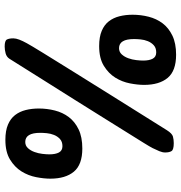

<svg xmlns="http://www.w3.org/2000/svg" viewBox="4 -764 773 821"><g transform="rotate(90 390.5 -353.5)"><path d="M179 13Q154 13 149 3.5Q144 -6 144 -24Q144 -35 149.5 -49.5Q155 -64 165 -82Q173 -97 206.5 -151.5Q240 -206 290.5 -287Q341 -368 404.5 -469.5Q468 -571 537 -681Q551 -703 564 -706.5Q577 -710 592 -710Q620 -710 626 -700.5Q632 -691 632 -673Q632 -662 626.5 -648.5Q621 -635 613 -619Q608 -609 590 -580Q572 -551 544.5 -507Q517 -463 481.5 -406Q446 -349 405.5 -284.5Q365 -220 320.5 -149.5Q276 -79 231 -7Q223 5 208 9Q193 13 179 13ZM214 -720Q283 -720 313 -684Q343 -648 343 -583Q343 -556 336.5 -522.5Q330 -489 312 -460Q294 -431 261.5 -411Q229 -391 177 -391Q138 -391 112 -402Q86 -413 71 -432.5Q56 -452 49.5 -478Q43 -504 43 -534Q43 -569 51.5 -602.5Q60 -636 79.5 -662Q99 -688 132 -704Q165 -720 214 -720ZM204 -635Q185 -635 173.5 -624.5Q162 -614 156 -599Q150 -584 148.5 -568Q147 -552 147 -540Q147 -476 186 -476Q202 -476 212.5 -487.5Q223 -499 229 -515.5Q235 -532 237 -549.5Q239 -567 239 -579Q239 -605 231 -620Q223 -635 204 -635ZM615 -319Q684 -319 714 -283Q744 -247 744 -182Q744 -155 737.5 -121.5Q731 -88 713 -59Q695 -30 662.5 -10Q630 10 578 10Q539 10 513 -1Q487 -12 472 -31.5Q457 -51 450.5 -77Q444 -103 444 -133Q444 -168 452.5 -201.5Q461 -235 480.5 -261Q500 -287 533 -303Q566 -319 615 -319ZM605 -234Q586 -234 574.5 -223.5Q563 -213 557 -198Q551 -183 549.5 -167Q548 -151 548 -139Q548 -75 587 -75Q603 -75 613.5 -86.5Q624 -98 630 -114.5Q636 -131 638 -148.5Q640 -166 640 -178Q640 -204 632 -219Q624 -234 605 -234Z"/></g></svg>

Font: Poetsen One
Style: Regular
Weight: 400
Designer: Pablo Impallari, Rodrigo Fuenzalida
Foundry: Pablo Impallari, Rodrigo Fuenzalida
Version: Version 1.001; ttfautohint (v0.93) -l 8 -r 50 -G 200 -x 14 -